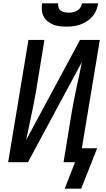

<svg xmlns="http://www.w3.org/2000/svg" viewBox="-20 -975 640 1154"><path d="M379 -815Q358 -815 337.5 -817.5Q317 -820 299 -827.5Q281 -835 266 -847Q251 -859 242 -876.5Q233 -894 231.5 -914.5Q230 -935 233 -955H330Q328 -942 332 -930Q336 -918 345.5 -911Q355 -904 367.5 -901.5Q380 -899 393 -899Q406 -899 419 -901.5Q432 -904 444 -911Q456 -918 463.5 -930Q471 -942 473 -955H570Q567 -934 558.5 -913.5Q550 -893 535.5 -876Q521 -859 502 -847Q483 -835 462.5 -827.5Q442 -820 420.5 -817.5Q399 -815 379 -815ZM468 159H369L431 0H362L410 -294Q423 -371 440 -448Q457 -525 472 -602L148 0H29L151 -735H247L199 -441Q186 -364 169.5 -287Q153 -210 137 -133L461 -735H580L472 -84H564Z"/></svg>

Font: Iosevka Curly MdExObl
Style: Regular
Weight: 500
Width: 7
Italic angle: -9°
Monospace: yes
Designer: Belleve Invis
Foundry: Belleve Invis
Version: Version 11.1.0; ttfautohint (v1.8.3)